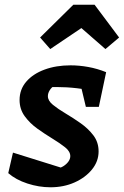

<svg xmlns="http://www.w3.org/2000/svg" viewBox="-20 -785 525 814"><path d="M15 -51 35 -138 259 -68 222 -70Q237 -73 249.5 -81Q262 -89 270 -100Q278 -111 278 -123Q278 -143 256 -160.5Q234 -178 202 -197.5Q170 -217 138.5 -239.5Q107 -262 85 -292Q63 -322 63 -361Q63 -406 91.5 -439Q120 -472 169 -490Q218 -508 279 -508Q316 -508 354.5 -501Q393 -494 430 -479L387 -396Q348 -406 305.5 -411Q263 -416 219 -416Q201 -416 183 -415.5Q165 -415 147 -413L210 -422Q198 -414 190.5 -402Q183 -390 183 -377Q183 -358 204.5 -340.5Q226 -323 258 -304Q290 -285 322 -262.5Q354 -240 376 -211Q398 -182 398 -143Q398 -101 370 -66.5Q342 -32 296 -11.5Q250 9 194 9Q145 9 96 -7Q47 -23 15 -51ZM344 -332 309 -479H430L399 -332ZM381 -765 485 -626 427 -577 325 -666 193 -577 150 -626 291 -765Z"/></svg>

Font: Piazzolla Thin ExtraBold
Style: Italic
Weight: 800
Italic angle: -11.3°
Version: Version 2.005